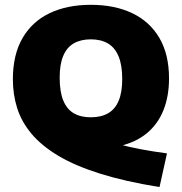

<svg xmlns="http://www.w3.org/2000/svg" viewBox="-20 -623 756 798"><path d="M643 154.5Q500.5 131.5 396.8 99Q293 66.5 223 24.8Q153 -17 111.2 -66.8Q69.5 -116.5 51.5 -173.2Q33.5 -230 33.5 -293Q33.5 -395.5 73.5 -464.5Q113.5 -533.5 186.2 -568.2Q259 -603 357.5 -603Q456.5 -603 529.5 -568.2Q602.5 -533.5 642.5 -465.2Q682.5 -397 682.5 -297Q682.5 -223 659.2 -164.8Q636 -106.5 588.8 -68Q541.5 -29.5 470.5 -14.5Q399.5 0.5 303.5 -13L366 -56.5Q414 -39.5 464.8 -25.8Q515.5 -12 568 -2.2Q620.5 7.5 674 14.5ZM357.5 -135.5Q400 -135.5 429.2 -152.2Q458.5 -169 473.2 -204.2Q488 -239.5 488 -294.5Q488 -352 472.8 -388.8Q457.5 -425.5 428.5 -442.5Q399.5 -459.5 357.5 -459.5Q316 -459.5 287 -443Q258 -426.5 243 -391.2Q228 -356 228 -300.5Q228 -242 242.8 -205.8Q257.5 -169.5 286.2 -152.5Q315 -135.5 357.5 -135.5Z"/></svg>

Font: Encode Sans SC ExtraBold
Style: Regular
Weight: 800
Version: Version 3.002